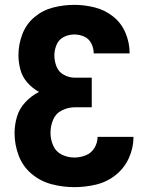

<svg xmlns="http://www.w3.org/2000/svg" viewBox="-20 -763 616 791"><path d="M286 8Q331 8 375.5 -2.5Q420 -13 456 -41.5Q492 -70 511 -112Q530 -154 530 -199H382Q382 -175 369 -153.5Q356 -132 333 -123Q310 -114 286 -114Q259 -114 234.5 -126Q210 -138 199 -163.5Q188 -189 188 -216Q188 -244 199 -270Q210 -296 235.5 -308.5Q261 -321 288 -321H358V-443H288Q265 -443 243.5 -454.5Q222 -466 213 -488.5Q204 -511 204 -534Q204 -557 213 -578.5Q222 -600 242.5 -610.5Q263 -621 286 -621Q307 -621 326.5 -612.5Q346 -604 356 -584.5Q366 -565 366 -544V-543H514V-545Q514 -587 497 -627.5Q480 -668 446 -695Q412 -722 370 -732.5Q328 -743 286 -743Q242 -743 199 -732Q156 -721 122 -692.5Q88 -664 72 -622Q56 -580 56 -536Q56 -506 64 -476Q72 -446 93 -422.5Q114 -399 141 -384H140Q109 -368 84.5 -342Q60 -316 50 -282.5Q40 -249 40 -214Q40 -167 57 -122Q74 -77 110.5 -46.5Q147 -16 193 -4Q239 8 286 8Z"/></svg>

Font: Iosevka Sparkle Heavy
Style: Regular
Weight: 900
Designer: Belleve Invis
Foundry: Belleve Invis
Version: Version 4.5.0; ttfautohint (v1.8.3)